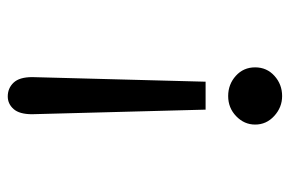

<svg xmlns="http://www.w3.org/2000/svg" viewBox="-145 -584 740 490"><g transform="rotate(90 225.0 -339.0)"><path d="M226.1 11.2Q205.1 11.2 190.9 -3.7Q176.8 -18.6 176.8 -51.3L188.5 -493.7H259.8L271.5 -50.8Q271.5 -18.6 258.3 -3.7Q245.1 11.2 226.1 11.2ZM225.1 -689Q253.9 -689 275.9 -668.9Q297.9 -648.9 297.9 -620.1Q297.9 -592.3 276.6 -571.8Q255.4 -551.3 225.1 -551.3Q195.3 -551.3 173.6 -570.8Q151.9 -590.3 151.9 -620.1Q151.9 -649.9 173.6 -669.4Q195.3 -689 225.1 -689Z"/></g></svg>

Font: Anka/Coder Narrow
Style: Regular
Weight: 400
Width: 3
Monospace: yes
Version: Version 001.100